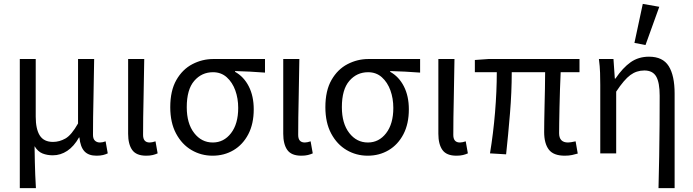

<svg xmlns="http://www.w3.org/2000/svg" viewBox="-20 -790 3571 989"><path d="M82 179V-486H164V-189Q164 -125 185 -92Q206 -59 253 -59Q286 -59 317 -76.5Q348 -94 382 -154V-486H465Q464 -388 461.5 -285.5Q459 -183 459 -95Q459 -75 469 -65.5Q479 -56 495 -56Q508 -56 524 -62L535 0Q525 5 511 8.5Q497 12 477 12Q436 12 415 -10.5Q394 -33 389 -82H387Q361 -36 326.5 -13Q292 10 252 10Q223 10 199 0.5Q175 -9 158 -37Q159 11 159.5 45Q160 79 161.5 109.5Q163 140 165 179Z M733 12Q682 12 661 -17.5Q640 -47 640 -101V-486H723Q722 -388 719.5 -285.5Q717 -183 717 -95Q717 -56 751 -56Q763 -56 781 -62L792 0Q781 5 767 8.5Q753 12 733 12Z M1075 12Q1016 12 966.5 -17Q917 -46 887 -102Q857 -158 857 -238Q857 -323 888.5 -378Q920 -433 971 -459.5Q1022 -486 1079 -486H1345V-416Q1304 -419 1268 -421Q1232 -423 1191 -424V-420Q1236 -395 1261.5 -345Q1287 -295 1287 -227Q1287 -152 1259 -98.5Q1231 -45 1183 -16.5Q1135 12 1075 12ZM1076 -56Q1133 -56 1170 -104Q1207 -152 1207 -234Q1207 -283 1192 -324.5Q1177 -366 1148 -392Q1119 -418 1077 -418Q1019 -418 980.5 -373.5Q942 -329 942 -238Q942 -154 980 -105Q1018 -56 1076 -56Z M1532 12Q1481 12 1460 -17.5Q1439 -47 1439 -101V-486H1522Q1521 -388 1518.5 -285.5Q1516 -183 1516 -95Q1516 -56 1550 -56Q1562 -56 1580 -62L1591 0Q1580 5 1566 8.5Q1552 12 1532 12Z M1874 12Q1815 12 1765.5 -17Q1716 -46 1686 -102Q1656 -158 1656 -238Q1656 -323 1687.5 -378Q1719 -433 1770 -459.5Q1821 -486 1878 -486H2144V-416Q2103 -419 2067 -421Q2031 -423 1990 -424V-420Q2035 -395 2060.5 -345Q2086 -295 2086 -227Q2086 -152 2058 -98.5Q2030 -45 1982 -16.5Q1934 12 1874 12ZM1875 -56Q1932 -56 1969 -104Q2006 -152 2006 -234Q2006 -283 1991 -324.5Q1976 -366 1947 -392Q1918 -418 1876 -418Q1818 -418 1779.5 -373.5Q1741 -329 1741 -238Q1741 -154 1779 -105Q1817 -56 1875 -56Z M2331 12Q2280 12 2259 -17.5Q2238 -47 2238 -101V-486H2321Q2320 -388 2317.5 -285.5Q2315 -183 2315 -95Q2315 -56 2349 -56Q2361 -56 2379 -62L2390 0Q2379 5 2365 8.5Q2351 12 2331 12Z M2889 12Q2831 12 2807 -19.5Q2783 -51 2783 -110Q2783 -129 2783.5 -164Q2784 -199 2785 -243Q2786 -287 2787 -332.5Q2788 -378 2788 -418H2616Q2616 -316 2607 -206.5Q2598 -97 2587 5L2504 0Q2521 -103 2530 -211.5Q2539 -320 2539 -418H2426V-481L2496 -486H2965V-418H2868Q2866 -377 2864.5 -329.5Q2863 -282 2862 -237Q2861 -192 2860.5 -157Q2860 -122 2860 -104Q2860 -56 2906 -56Q2918 -56 2945 -62L2956 1Q2943 5 2926.5 8.5Q2910 12 2889 12Z M3372 179Q3374 99 3375.5 16Q3377 -67 3377.5 -147Q3378 -227 3378 -297Q3378 -365 3360 -396Q3342 -427 3299 -427Q3259 -427 3227 -403.5Q3195 -380 3154 -318V0H3072V-353Q3072 -382 3071 -415Q3070 -448 3065 -486H3140L3147 -385H3150Q3188 -441 3228.5 -469.5Q3269 -498 3323 -498Q3394 -498 3424.5 -449.5Q3455 -401 3455 -308V179ZM3305 -558 3248 -569 3291 -770 3376 -755Z"/></svg>

Font: .
Style: 
Weight: 400
Designer: Paul D. Hunt, Dalton Maag
Foundry: Dalton Maag Ltd
Version: Version 1.200